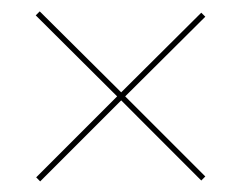

<svg xmlns="http://www.w3.org/2000/svg" viewBox="-20 -389 435 346"><path d="M52.4 -62.1 45.2 -69.4 191.1 -215.3 44.4 -361.3 51.6 -368.5 198.4 -222.6 342.7 -366.1 350 -358.9 205.6 -215.3 350 -71 342.7 -63.7 198.4 -208.1Z"/></svg>

Font: Playfair 144pt SemiCondensed ExtraBold
Style: Regular
Weight: 800
Width: 4
Designer: Claus Eggers Sørensen
Foundry: Claus Eggers Sørensen
Version: Version 2.203